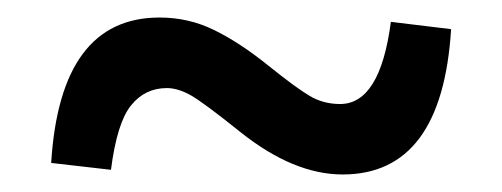

<svg xmlns="http://www.w3.org/2000/svg" viewBox="-20 -454 570 218"><path d="M423.8 -429.2 492.2 -420.9Q481.9 -255.9 369.1 -255.9Q313.5 -255.9 253.4 -303.7Q211.4 -337.4 196.8 -345.7Q182.1 -354 169.4 -354Q144.5 -354 128.7 -334.2Q112.8 -314.5 106 -261.2L38.1 -269Q48.3 -434.1 161.1 -434.1Q194.3 -434.1 223.1 -419.9Q252 -405.8 284.2 -379.9Q316.4 -354 331.8 -345Q347.2 -335.9 366.2 -335.9Q411.6 -335.9 423.8 -429.2Z"/></svg>

Font: SourceSerifPro-Bold
Style: Bold
Weight: 700
Designer: Frank Grießhammer
Foundry: Adobe Systems Incorporated
Version: Version 1.014;PS Version 1.0;hotconv 1.0.73;makeotf.lib2.5.5